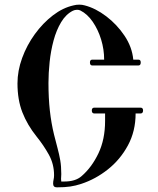

<svg xmlns="http://www.w3.org/2000/svg" viewBox="-20 -798 679 824"><path d="M583 -311H562Q562 -235 529 -174Q496 -113 443 -71Q390 -29 329 -9Q305 -1 281.5 2.5Q258 6 224 6Q208 6 208 -10Q208 -19 210 -27.5Q212 -36 212 -46Q212 -94 189.5 -134.5Q167 -175 137 -212Q97 -262 76 -316Q55 -370 55 -440Q55 -494 75 -549Q95 -604 129.5 -651.5Q164 -699 207 -732Q250 -765 296 -775Q307 -778 320 -778Q333 -778 343 -775Q390 -763 436 -728Q482 -693 514.5 -644.5Q547 -596 552 -542H574Q584 -542 584 -530Q584 -517 574 -517H376Q366 -517 366 -530Q366 -542 376 -542H427Q427 -586 414 -628.5Q401 -671 378 -704.5Q355 -738 325 -753Q319 -756 311 -756Q306 -756 301.5 -755Q297 -754 293 -752Q263 -737 242.5 -703Q222 -669 210 -624.5Q198 -580 193 -532Q188 -484 188 -442Q188 -377 194 -323Q200 -269 212 -220Q220 -188 227 -162Q234 -136 238.5 -110.5Q243 -85 243 -51Q243 -45 242.5 -40Q242 -35 242 -30Q242 -23 243 -19H256Q304 -19 330 -42Q374 -80 402.5 -140Q431 -200 431 -279V-311H385Q374 -311 374 -324Q374 -336 385 -336H583Q594 -336 594 -324Q594 -311 583 -311Z"/></svg>

Font: Ponomar
Style: Regular
Weight: 400
Version: Version 1.301; ttfautohint (v1.8.4.7-5d5b)